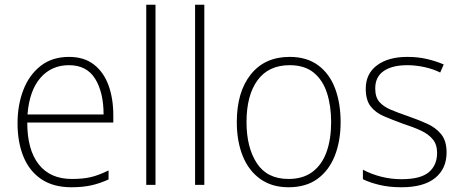

<svg xmlns="http://www.w3.org/2000/svg" viewBox="-20 -780 1947 810"><path d="M271 -540Q335 -540 376.5 -507.5Q418 -475 438 -419.5Q458 -364 458 -294V-263H95Q95 -148 143.5 -86.5Q192 -25 283 -25Q329 -25 362 -32.5Q395 -40 438 -61V-23Q401 -6 364.5 2Q328 10 282 10Q205 10 154.5 -24Q104 -58 79 -119Q54 -180 54 -260Q54 -337 78.5 -400.5Q103 -464 151.5 -502Q200 -540 271 -540ZM271 -505Q197 -505 150.5 -451.5Q104 -398 96 -297H417Q417 -390 381.5 -447.5Q346 -505 271 -505Z M636 0H597V-760H636Z M842 0H803V-760H842Z M1417 -265Q1417 -185 1392.5 -123Q1368 -61 1319.5 -25.5Q1271 10 1197 10Q1127 10 1078 -25Q1029 -60 1004 -122Q979 -184 979 -265Q979 -392 1038 -466Q1097 -540 1202 -540Q1275 -540 1323 -504Q1371 -468 1394 -406Q1417 -344 1417 -265ZM1020 -265Q1020 -158 1063.5 -91.5Q1107 -25 1197 -25Q1259 -25 1299 -55.5Q1339 -86 1358 -140Q1377 -194 1377 -265Q1377 -333 1359.5 -387.5Q1342 -442 1303.5 -473.5Q1265 -505 1202 -505Q1113 -505 1066.5 -441.5Q1020 -378 1020 -265Z M1864 -137Q1864 -68 1815.5 -29Q1767 10 1674 10Q1622 10 1580.5 0Q1539 -10 1511 -24V-64Q1547 -45 1588.5 -34.5Q1630 -24 1674 -24Q1754 -24 1789 -53.5Q1824 -83 1824 -135Q1824 -170 1806 -192Q1788 -214 1756 -229Q1724 -244 1680 -258Q1636 -274 1600 -289.5Q1564 -305 1543.5 -331.5Q1523 -358 1523 -406Q1523 -469 1570.5 -504.5Q1618 -540 1699 -540Q1743 -540 1781.5 -531Q1820 -522 1852 -508L1837 -474Q1810 -488 1772.5 -496.5Q1735 -505 1698 -505Q1635 -505 1599 -480.5Q1563 -456 1563 -407Q1563 -370 1580.5 -350Q1598 -330 1629 -317Q1660 -304 1701 -290Q1744 -275 1781 -258.5Q1818 -242 1841 -214Q1864 -186 1864 -137Z"/></svg>

Font: Noto Sans Disp ExtLt
Style: Regular
Weight: 200
Designer: Monotype Design Team
Foundry: Monotype Imaging Inc.
Version: Version 2.000;GOOG;noto-source:20170915:90ef993387c0